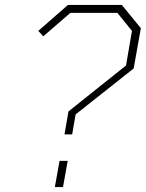

<svg xmlns="http://www.w3.org/2000/svg" viewBox="-20 -757 590 777"><path d="M241 -213 257 -306 490 -492 514 -632 455 -705H265L155 -610L135 -632L255 -737H473L550 -643L521 -480L286 -294L272 -213ZM202 0 221 -106H254L235 0Z"/></svg>

Font: Tomorrow ExtraLight
Style: Italic
Weight: 275
Italic angle: -10°
Designer: Tony de Marco, Monica Rizzolli
Foundry: Just in Type
Version: Version 2.002